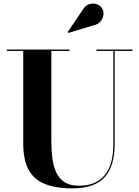

<svg xmlns="http://www.w3.org/2000/svg" viewBox="-20 -1023 768 1058"><path d="M709.5 -750V-742.5H612V-230Q612 -106.5 556 -45.8Q500 15 378 15Q237 15 172.5 -42.8Q108 -100.5 108 -230V-742.5H18V-750H363V-742.5H263V-240Q263 -190.5 269 -147Q275 -103.5 291.2 -70.2Q307.5 -37 337.5 -18.2Q367.5 0.5 416 0.5Q474 0.5 516.2 -23.5Q558.5 -47.5 581.5 -98.2Q604.5 -149 604.5 -230V-742.5H511.5V-750ZM357 -841.5 353 -846.5 437 -970.5Q451.5 -994.5 472.5 -1000.5Q493.5 -1006.5 512.8 -999.8Q532 -993 541 -979Q552 -963 550 -942.5Q548 -922 534.5 -905.5Q521 -889 497 -884Z"/></svg>

Font: Bodoni Moda 28pt
Style: Bold
Weight: 700
Designer: Owen Earl
Foundry: indestructible type
Version: Version 2.005